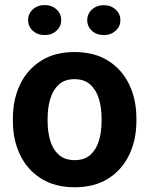

<svg xmlns="http://www.w3.org/2000/svg" viewBox="-20 -749 604 778"><path d="M32.2 -258.8V-269Q32.2 -346.2 61.5 -407Q90.8 -467.8 146.5 -502.9Q202.1 -538.1 281.7 -538.1Q362.3 -538.1 418.2 -502.9Q474.1 -467.8 503.4 -407Q532.7 -346.2 532.7 -269V-258.8Q532.7 -182.1 503.4 -121.3Q474.1 -60.5 418.5 -25.4Q362.8 9.8 282.7 9.8Q202.6 9.8 146.7 -25.4Q90.8 -60.5 61.5 -121.3Q32.2 -182.1 32.2 -258.8ZM172.9 -269V-258.8Q172.9 -214.8 183.6 -179Q194.3 -143.1 218.5 -121.6Q242.7 -100.1 282.7 -100.1Q322.3 -100.1 346.2 -121.6Q370.1 -143.1 380.9 -179Q391.6 -214.8 391.6 -258.8V-269Q391.6 -312 380.9 -348.1Q370.1 -384.3 345.9 -406.2Q321.8 -428.2 281.7 -428.2Q242.2 -428.2 218.3 -406.2Q194.3 -384.3 183.6 -348.1Q172.9 -312 172.9 -269ZM93.8 -667.5Q93.8 -693.4 113 -710.9Q132.3 -728.5 160.6 -728.5Q189.9 -728.5 209 -710.9Q228 -693.4 228 -667.5Q228 -642.1 209 -624.5Q189.9 -606.9 160.6 -606.9Q132.3 -606.9 113 -624.5Q93.8 -642.1 93.8 -667.5ZM333.5 -667Q333.5 -692.9 352.5 -710.4Q371.6 -728 400.4 -728Q429.2 -728 448.5 -710.4Q467.8 -692.9 467.8 -667Q467.8 -641.6 448.5 -624.3Q429.2 -606.9 400.4 -606.9Q371.6 -606.9 352.5 -624.3Q333.5 -641.6 333.5 -667Z"/></svg>

Font: Vazirmatn RD UI
Style: Bold
Weight: 700
Designer: Saber Rastikerdar
Foundry: Saber Rastikerdar
Version: Version 33.003